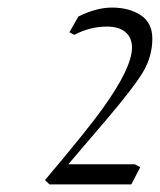

<svg xmlns="http://www.w3.org/2000/svg" viewBox="-20 -902 426 512"><path d="M100.1 -421.9Q213.9 -556.6 253.9 -612.8Q331.5 -720.7 332 -774.9Q332 -801.3 314.7 -816.2Q297.4 -831.1 265.1 -831.1Q219.7 -831.1 178.2 -809.1L165 -815.9L189 -857.9Q236.8 -881.8 278.8 -881.8Q324.2 -881.8 355.2 -861.6Q386.2 -841.3 386.2 -798.8Q386.2 -752 361.8 -710.7Q337.4 -669.4 262.2 -581.1L162.1 -463.9H339.8L354 -456.1L330.1 -410.2H111.8Z"/></svg>

Font: Dehuti
Style: Italic
Weight: 400
Version: Version 1.2